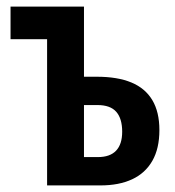

<svg xmlns="http://www.w3.org/2000/svg" viewBox="-20 -563 532 583"><path d="M235 -543V-330H274Q337 -330 379 -312.5Q421 -295 442.5 -259Q464 -223 464 -168Q464 -112 442.5 -74.5Q421 -37 381 -18.5Q341 0 285 0H123V-444H12V-543ZM276 -244H235V-86H277Q314 -86 332.5 -105.5Q351 -125 351 -163Q351 -203 333 -223.5Q315 -244 276 -244Z"/></svg>

Font: Noto Sans Display ExtraCondensed SemiBold
Style: Regular
Weight: 600
Width: 2
Designer: Monotype Design Team
Foundry: Monotype Imaging Inc.
Version: Version 2.003